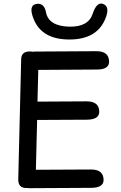

<svg xmlns="http://www.w3.org/2000/svg" viewBox="-20 -1017 665 1058"><path d="M361.8 -870.1Q466.3 -867.7 490.7 -940.9Q512.7 -1007.8 547.4 -995.6Q584.5 -982.4 564.9 -925.3Q521 -798.3 359.9 -799.3Q209.5 -800.3 165 -913.1Q135.7 -986.8 179.2 -995.1Q223.1 -1003.4 233.4 -949.7Q247.6 -873 361.8 -870.1ZM171.9 -732.9 510.7 -734.9Q579.6 -735.4 581.1 -678.7Q582.5 -633.8 513.7 -633.8Q352.1 -632.8 190.9 -631.8L186.5 -457L456.5 -458.5Q525.4 -459 526.9 -402.8Q528.3 -358.4 459.5 -357.4L184.6 -356L177.7 -81.5L480.5 -83Q549.3 -83.5 550.8 -27.3Q552.2 17.6 483.4 18.1L141.6 20Q135.7 20 130.9 19Q127 19 123 19Q79.1 18.1 80.6 -30.8L96.7 -691.4Q97.7 -732.9 142.6 -733.4Q152.8 -733.4 160.6 -731.9Q166 -732.9 171.9 -732.9Z"/></svg>

Font: Comic Relief LRS
Style: Regular
Weight: 400
Designer: Jeff Davis
Foundry: Loudifier
Version: Version 1.0